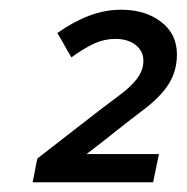

<svg xmlns="http://www.w3.org/2000/svg" viewBox="-20 -725 384 395"><path d="M47 -350ZM47 -350Q50 -362 52 -374.5Q54 -387 57 -399Q100 -432 142 -465Q184 -498 227 -530Q250 -547 262.5 -564Q275 -581 275 -600Q275 -620 259 -632.5Q243 -645 217 -645Q195 -645 174 -635.5Q153 -626 127 -607Q119 -620 112.5 -632Q106 -644 98 -657Q130 -680 163 -692.5Q196 -705 229 -705Q279 -705 311.5 -680Q344 -655 344 -613Q344 -578 326 -550.5Q308 -523 271 -496Q242 -474 214.5 -452Q187 -430 158 -408H307Q304 -394 301 -379Q298 -364 295 -350Z"/></svg>

Font: Rosa Sans Medium
Style: Italic
Weight: 500
Italic angle: -12°
Designer: Pentagram / MCKL
Foundry: Pentagram / MCKL
Version: Version 1.005;September 16, 2019;FontCreator 11.5.0.2425 64-